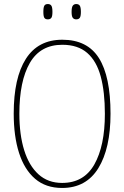

<svg xmlns="http://www.w3.org/2000/svg" viewBox="-20 -922 617 952"><path d="M288 10Q207 10 154 -35.5Q101 -81 74.5 -163.5Q48 -246 48 -359Q48 -536 108.5 -630.5Q169 -725 289 -725Q413 -725 470.5 -634Q528 -543 528 -358Q528 -186 467.5 -88Q407 10 288 10ZM288 -15Q396 -15 448 -107Q500 -199 500 -358Q500 -466 479.5 -542.5Q459 -619 412.5 -659.5Q366 -700 289 -700Q180 -700 128 -610Q76 -520 76 -358Q76 -254 100 -177Q124 -100 171 -57.5Q218 -15 288 -15ZM358 -826Q347 -826 341 -833.5Q335 -841 335 -863Q335 -886 341 -894Q347 -902 358 -902Q370 -902 375.5 -894Q381 -886 381 -863Q381 -841 375.5 -833.5Q370 -826 358 -826ZM217 -826Q205 -826 200 -833.5Q195 -841 195 -863Q195 -886 200 -894Q205 -902 217 -902Q229 -902 234.5 -894Q240 -886 240 -863Q240 -841 234.5 -833.5Q229 -826 217 -826Z"/></svg>

Font: Noto Serif Sinhala Condensed Thin
Style: Regular
Weight: 100
Width: 3
Designer: Jelle Bosma - Monotype Design Team
Foundry: Monotype Imaging Inc.
Version: Version 2.007; ttfautohint (v1.8.4.7-5d5b)